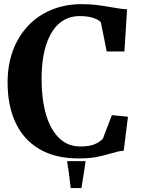

<svg xmlns="http://www.w3.org/2000/svg" viewBox="-20 -772 697 949"><path d="M17.5 -364.5Q17.5 -480.5 64.5 -568.5Q111.5 -656.5 194.5 -704Q277.5 -751.5 382.5 -751.5Q422 -751.5 453.8 -747.8Q485.5 -744 529 -736.5Q581 -727 608 -726L595 -517.5H507.5L478.5 -662Q468 -674.5 440.8 -683.5Q413.5 -692.5 373 -692.5Q316.5 -692.5 274.2 -657.5Q232 -622.5 208.8 -552.2Q185.5 -482 185.5 -380Q185.5 -284.5 206.5 -209.5Q227.5 -134.5 270.5 -91.2Q313.5 -48 377.5 -48Q420.5 -48 446.2 -58.5Q472 -69 488.5 -86.5L533 -203L612.5 -195L591.5 -27Q576 -26 562.5 -22.8Q549 -19.5 526 -13Q487.5 -1.5 453.2 4.8Q419 11 367.5 11Q253.5 11 175 -35Q96.5 -81 57 -165.5Q17.5 -250 17.5 -364.5ZM329.5 157.5Q321 80 311.5 24.5H403Q399.5 53 389.5 114L382.5 157.5Z"/></svg>

Font: Merriweather Text
Style: Bold
Weight: 700
Designer: Eben Sorkin
Foundry: Eben Sorkin
Version: Version 2.100